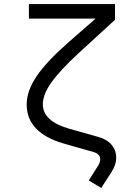

<svg xmlns="http://www.w3.org/2000/svg" viewBox="-20 -750 640 950"><path d="M481 180 419 143 466 69Q476 52 476 38Q476 12 442 2L298 -39Q112 -92 112 -233Q112 -300 161 -372.5Q210 -445 318 -540L453 -658H123V-730H549V-652L370 -488Q277 -402 234.5 -342.5Q192 -283 192 -234Q192 -150 323 -113L465 -73Q509 -61 532 -33.5Q555 -6 555 30Q555 66 530 104Z"/></svg>

Font: JetBrains Mono NL Light
Style: Regular
Weight: 300
Monospace: yes
Designer: Philipp Nurullin, Konstantin Bulenkov
Foundry: JetBrains
Version: Version 2.305; ttfautohint (v1.8.4.7-5d5b)